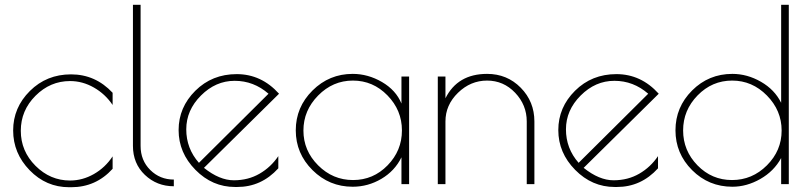

<svg xmlns="http://www.w3.org/2000/svg" viewBox="-20 -770 3379 803"><path d="M278 13H269Q173 13 104 -58Q35 -129 35 -224.5Q35 -320 105 -389.5Q175 -459 277 -459Q379 -459 451 -382V-331Q420 -377 372.5 -404Q325 -431 273 -431Q190 -431 128.5 -369.5Q67 -308 67 -223Q67 -138 128.5 -76.5Q190 -15 273 -15Q325 -15 372.5 -42Q420 -69 451 -116V-64Q381 13 278 13Z M707 -19V9Q636 9 586 -38.5Q536 -86 536 -160V-750H568V-160Q568 -99 608.5 -59Q649 -19 707 -19Z M972 12H963Q868 12 797.5 -59.5Q727 -131 727 -226Q727 -321 797 -390.5Q867 -460 970 -460Q1073 -460 1147 -378L833 -68Q898 -16 958 -16Q1018 -16 1065.5 -43.5Q1113 -71 1144 -117V-66Q1073 12 972 12ZM812 -89 1103 -378Q1041 -432 961.5 -432Q882 -432 820.5 -370.5Q759 -309 759 -229Q759 -149 812 -89Z M1691 -450V0H1659V-112Q1631 -55 1575 -22Q1519 11 1455 11Q1357 11 1287 -58.5Q1217 -128 1217 -225Q1217 -322 1287 -391.5Q1357 -461 1455 -461Q1519 -461 1577.5 -427Q1636 -393 1659 -337V-450ZM1249 -224Q1249 -140 1310.5 -78.5Q1372 -17 1456.5 -17Q1541 -17 1601 -78.5Q1661 -140 1661 -224.5Q1661 -309 1600.5 -371Q1540 -433 1456 -433Q1372 -433 1310.5 -370.5Q1249 -308 1249 -224Z M1843 0H1811V-450H1843V-359Q1894 -461 2017 -461Q2101 -461 2158 -403Q2215 -345 2215 -262V0H2183V-262Q2183 -331 2134.5 -382Q2086 -433 2017 -433Q1948 -433 1895.5 -382Q1843 -331 1843 -262Z M2560 12H2551Q2456 12 2385.5 -59.5Q2315 -131 2315 -226Q2315 -321 2385 -390.5Q2455 -460 2558 -460Q2661 -460 2735 -378L2421 -68Q2486 -16 2546 -16Q2606 -16 2653.5 -43.5Q2701 -71 2732 -117V-66Q2661 12 2560 12ZM2400 -89 2691 -378Q2629 -432 2549.5 -432Q2470 -432 2408.5 -370.5Q2347 -309 2347 -229Q2347 -149 2400 -89Z M3279 -750V0H3247V-109Q3217 -54 3160 -21.5Q3103 11 3043 11Q2944 11 2874.5 -58.5Q2805 -128 2805 -225Q2805 -322 2874.5 -391.5Q2944 -461 3043 -461Q3105 -461 3162.5 -428Q3220 -395 3247 -340V-750ZM2837 -224.5Q2837 -140 2897 -78.5Q2957 -17 3041.5 -17Q3126 -17 3187.5 -78.5Q3249 -140 3249 -224Q3249 -308 3187.5 -370.5Q3126 -433 3042 -433Q2958 -433 2897.5 -371Q2837 -309 2837 -224.5Z"/></svg>

Font: Poiret One
Style: Regular
Weight: 400
Designer: Denis Masharov
Foundry: Denis Masharov
Version: Version 1.001